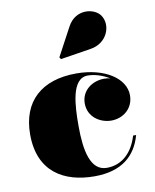

<svg xmlns="http://www.w3.org/2000/svg" viewBox="-84 -807 713 881"><g transform="rotate(-10 272.0 -366.0)"><path d="M369 -569C448.5 -581.5 477 -662.5 444 -710.5C417 -749.5 331 -761.5 291.5 -688L220.5 -555.5L226.5 -546.5ZM505.5 -143.5H491.5C469.5 -69 420 -18.5 347.5 -18.5C271 -18.5 252.5 -115.5 252.5 -230C252.5 -324 257.5 -451 334 -451C365 -451 403 -439.5 434 -420C425 -422.5 415.5 -423.5 405.5 -423.5C350 -423.5 298.5 -387 298.5 -327C298.5 -262 355.5 -228.5 405.5 -228.5C461 -228.5 509.5 -267 509.5 -328C509.5 -408 415.5 -469.5 283.5 -469.5C122.5 -469.5 27 -385 27 -230C27 -55 144.5 10 285.5 10C411.5 10 479.5 -49 505.5 -143.5Z"/></g></svg>

Font: Bodoni* 16pt Fatface
Style: Regular
Weight: 900
Version: Version 2.3